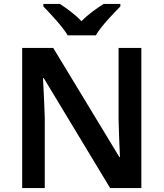

<svg xmlns="http://www.w3.org/2000/svg" viewBox="-20 -1024 833 978"><path d="M325 -844H468C494 -889 556 -954 593 -991V-1004H508C473 -982 430 -952 395 -916C361 -952 320 -981 285 -1004H201V-991C238 -953 298 -889 325 -844ZM700 -66V-780H584V-417C585 -352 589 -277 591 -224H588L251 -780H93V-66H208V-426C206 -496 202 -566 199 -626H203L541 -66Z"/></svg>

Font: Noto Sans Malayalam UI SemiBold
Style: Regular
Weight: 600
Designer: Jelle Bosma - Monotype Design Team
Foundry: Monotype Imaging Inc.
Version: Version 2.104